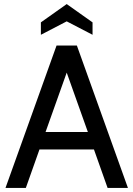

<svg xmlns="http://www.w3.org/2000/svg" viewBox="-20 -924 656 944"><path d="M442 -189H174L107 0H7L258 -700H358L609 0H509ZM412 -275 308 -567 204 -275ZM435 -814V-753L308 -819L181 -753V-814L308 -904Z"/></svg>

Font: Cabin
Style: Regular
Weight: 400
Designer: Pablo Impallari
Foundry: Pablo Impallari. http://www.impallari.com Igino Marini. http://www.ikern.com
Version: Version 2.001